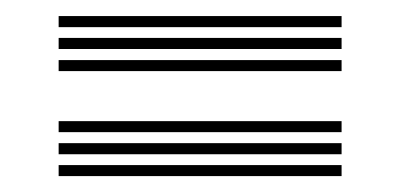

<svg xmlns="http://www.w3.org/2000/svg" viewBox="-20 -501 498 239"><path d="M53 -467.2V-481H405.2V-467.2ZM53 -440V-453.8H405.2V-440ZM53 -412.5V-426.2H405.2V-412.5ZM53 -336.5V-350.2H405.2V-336.5ZM53 -309V-322.8H405.2V-309ZM53 -281.8V-295.5H405.2V-281.8Z"/></svg>

Font: Big Shoulders Inline Text
Style: Regular
Weight: 400
Designer: Patric King
Foundry: XO Type Co
Version: Version 1.000